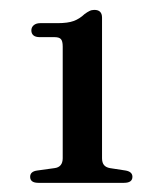

<svg xmlns="http://www.w3.org/2000/svg" viewBox="-20 -736 334 398"><path d="M62.5 -659H93Q102.5 -659 106.2 -655Q110 -651 110 -639.5V-408Q110 -399 105.8 -393.8Q101.5 -388.5 93 -387.5L57 -382.5Q42.5 -380.5 42.5 -369.5Q42.5 -357 59.5 -357H237Q254.5 -357 254.5 -369.5Q254.5 -380 240.5 -382.5L208 -387.5Q199.5 -389 195.5 -394Q191.5 -399 191.5 -408V-699.5Q191.5 -715.5 175.5 -715.5Q170 -715.5 165.5 -713.2Q161 -711 155.5 -707Q145 -697 132.8 -692.5Q120.5 -688 99.5 -688H63.5Q55 -688 50 -683.8Q45 -679.5 45 -673Q45 -666.5 49.2 -662.8Q53.5 -659 62.5 -659Z"/></svg>

Font: Fraunces Wonky
Style: Regular
Weight: 400
Version: Version 1.000;[b76b70a41]